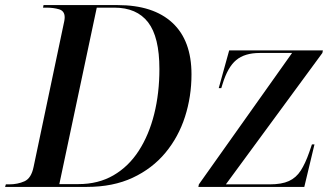

<svg xmlns="http://www.w3.org/2000/svg" viewBox="-42 -734 1316 754"><path d="M-22 0 -19 -10H-6Q27 -10 54 -22Q81 -34 90 -79L207 -635Q209 -643 210.5 -651.5Q212 -660 212 -666Q212 -691 190 -697.5Q168 -704 140 -704H127L129 -714H420Q560 -714 635 -644.5Q710 -575 710 -442Q710 -355 684.5 -275.5Q659 -196 607.5 -134Q556 -72 479 -36Q402 0 299 0ZM266 -11Q344 -11 403.5 -45.5Q463 -80 503 -142Q543 -204 563.5 -286Q584 -368 584 -463Q584 -589 539.5 -646.5Q495 -704 407 -704H338L191 -11ZM737 0 739 -10 1105 -526H978Q919 -526 885.5 -498Q852 -470 832 -404L827 -388H817L858 -536H1226L1224 -526L845 -10H1017Q1064 -10 1092.5 -23Q1121 -36 1139 -64Q1157 -92 1172 -135L1183 -167H1193L1153 0Z"/></svg>

Font: Noto Serif Display Medium
Style: Italic
Weight: 500
Italic angle: -12°
Designer: Monotype Design Team
Foundry: Monotype Imaging Inc.
Version: Version 2.009